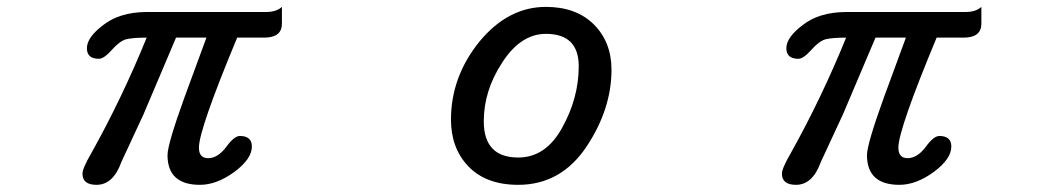

<svg xmlns="http://www.w3.org/2000/svg" viewBox="-20 -507 3040 549"><path d="M215.8 -10.7Q215.8 -25.4 241.2 -69.3Q329.1 -226.6 399.4 -399.4Q359.4 -399.4 339.8 -394.5Q321.3 -388.7 299.8 -364.3Q277.3 -338.9 262.7 -338.9Q228.5 -338.9 228.5 -369.1Q228.5 -400.4 275.4 -435.5Q321.3 -471.7 397.5 -472.7H740.2Q770.5 -472.7 786.1 -487.3Q786.1 -472.7 786.1 -439.5Q786.1 -399.4 735.4 -399.4H658.2Q548.8 -136.7 548.8 -85Q548.8 -54.7 575.2 -54.7Q602.5 -54.7 627 -86.9Q649.4 -118.2 666 -118.2Q700.2 -118.2 700.2 -87.9Q700.2 -52.7 650.4 -15.6Q599.6 21.5 551.8 21.5Q459 21.5 459 -63.5Q459 -94.7 507.8 -229.5L570.3 -399.4H483.4L390.6 -180.7L327.1 -43.9Q303.7 21.5 255.9 21.5Q215.8 21.5 215.8 -10.7Z M1318.4 -32.2Q1269.5 -84 1269.5 -165Q1269.5 -287.1 1350.6 -387.7Q1432.6 -487.3 1541 -487.3Q1627 -487.3 1677.7 -437.5Q1728.5 -386.7 1728.5 -307.6Q1728.5 -195.3 1657.2 -87.9Q1584 21.5 1461.9 21.5Q1369.1 21.5 1318.4 -32.2ZM1587.9 -142.6Q1634.8 -227.5 1634.8 -317.4Q1634.8 -410.2 1541 -410.2Q1468.8 -410.2 1416 -328.1Q1363.3 -248 1363.3 -160.2Q1363.3 -56.6 1461.9 -56.6Q1541 -56.6 1587.9 -142.6Z M2215.8 -10.7Q2215.8 -25.4 2241.2 -69.3Q2329.1 -226.6 2399.4 -399.4Q2359.4 -399.4 2339.8 -394.5Q2321.3 -388.7 2299.8 -364.3Q2277.3 -338.9 2262.7 -338.9Q2228.5 -338.9 2228.5 -369.1Q2228.5 -400.4 2275.4 -435.5Q2321.3 -471.7 2397.5 -472.7H2740.2Q2770.5 -472.7 2786.1 -487.3Q2786.1 -472.7 2786.1 -439.5Q2786.1 -399.4 2735.4 -399.4H2658.2Q2548.8 -136.7 2548.8 -85Q2548.8 -54.7 2575.2 -54.7Q2602.5 -54.7 2627 -86.9Q2649.4 -118.2 2666 -118.2Q2700.2 -118.2 2700.2 -87.9Q2700.2 -52.7 2650.4 -15.6Q2599.6 21.5 2551.8 21.5Q2459 21.5 2459 -63.5Q2459 -94.7 2507.8 -229.5L2570.3 -399.4H2483.4L2390.6 -180.7L2327.1 -43.9Q2303.7 21.5 2255.9 21.5Q2215.8 21.5 2215.8 -10.7Z"/></svg>

Font: YuPearl-Regular
Style: Regular
Weight: 400
Designer: Max Yao
Foundry: Max-Everyday
Version: Version 1.011; ttfautohint (v1.8.3)